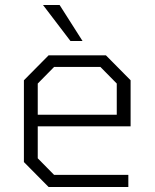

<svg xmlns="http://www.w3.org/2000/svg" viewBox="-20 -743 614 763"><path d="M260 -580 151 -723H217L308 -580ZM173 0 75 -99V-424L173 -523H401L499 -424V-241H130V-114L195 -48H490V0ZM130 -287H444V-411L379 -477H195L130 -411Z"/></svg>

Font: Tomorrow Light
Style: Regular
Weight: 300
Designer: Tony de Marco, Monica Rizzolli
Foundry: Just in Type
Version: Version 2.002